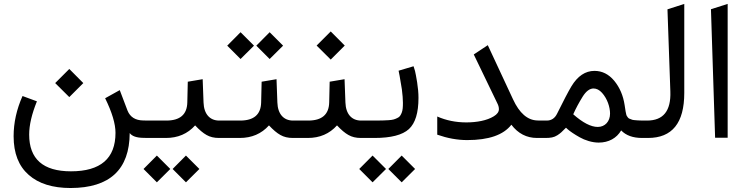

<svg xmlns="http://www.w3.org/2000/svg" viewBox="-20 -697 3763 970"><path d="M336.9 252.9C534.7 252.4 634.3 159.7 635.3 -24.9C646.5 -9.3 669.4 -1 704.1 -0.5L729.5 0C735.4 0 738.3 -12.2 738.3 -36.1V-52.7C738.3 -76.2 735.4 -87.9 729.5 -87.9L703.6 -88.4C664.1 -88.9 637.7 -105.5 624.5 -137.7L585 -241.7L511.2 -200.7C545.9 -129.9 563.5 -71.8 563.5 -25.9C563.5 103.5 488.3 168.5 338.4 168.5C197.8 168.5 127.4 106.4 127.4 -17.1C127.4 -65.4 140.6 -121.1 166.5 -185.1L93.8 -211.9C64 -145 48.8 -77.1 48.8 -8.8C48.8 77.1 74.2 142.1 125 186.5C175.3 231 246.1 252.9 336.9 252.9ZM258.8 -277.3 330.1 -206.5 400.9 -277.3 330.1 -348.6Z M852.1 156.7 919.4 224.1 987.3 156.7 919.4 88.9ZM705.1 156.7 772.5 224.1 840.3 156.7 772.5 88.9ZM1102.1 0C1107.9 0 1110.8 -12.2 1110.8 -36.1V-52.7C1110.8 -76.2 1107.9 -87.9 1102.1 -87.9H1087.4C1040.5 -87.9 1010.3 -120.1 1008.3 -179.2L1003.9 -296.9L928.7 -284.2L926.3 -179.2C924.8 -118.2 889.2 -87.9 820.3 -87.9H723.1C709 -87.9 705.6 -78.1 705.6 -52.7V-36.1C705.6 -10.7 709.5 0 723.1 0H818.4C878.4 0 927.7 -21 965.8 -63.5C986.8 -41 1005.9 -24.9 1023.4 -15.1C1041 -4.9 1062 0 1085.9 0Z M1475.1 0C1481 0 1483.9 -12.2 1483.9 -36.1V-52.7C1483.9 -76.2 1481 -87.9 1475.1 -87.9H1460.4C1413.6 -87.9 1383.3 -120.1 1381.3 -179.2L1377 -296.9L1301.8 -284.2L1299.3 -179.2C1297.9 -118.2 1262.2 -87.9 1193.4 -87.9H1096.2C1082 -87.9 1078.6 -78.1 1078.6 -52.7V-36.1C1078.6 -10.7 1082.5 0 1096.2 0H1191.4C1251.5 0 1300.8 -21 1338.9 -63.5C1359.9 -41 1378.9 -24.9 1396.5 -15.1C1414.1 -4.9 1435.1 0 1459 0ZM1274.9 -466.3 1342.3 -398.9 1410.2 -466.3 1342.3 -534.2ZM1127.9 -466.3 1195.3 -398.9 1263.2 -466.3 1195.3 -534.2Z M1818.8 0C1824.7 0 1827.6 -12.2 1827.6 -36.1V-52.7C1827.6 -76.2 1824.7 -87.9 1818.8 -87.9H1804.2C1757.3 -87.9 1727.1 -120.1 1725.1 -179.2L1720.7 -296.9L1645.5 -284.2L1643.1 -179.2C1641.6 -118.2 1606 -87.9 1537.1 -87.9H1469.2C1455.1 -87.9 1451.7 -78.1 1451.7 -52.7V-36.1C1451.7 -10.7 1455.6 0 1469.2 0H1535.2C1595.2 0 1644.5 -21 1682.6 -63.5C1703.6 -41 1722.7 -24.9 1740.2 -15.1C1757.8 -4.9 1778.8 0 1802.7 0ZM1579.6 -466.8 1650.9 -396 1721.7 -466.8 1650.9 -538.1Z M1872.1 0C1955.6 0 2013.2 -15.1 2045.9 -44.9C2078.1 -74.7 2094.2 -127 2094.2 -202.6C2094.2 -227.1 2091.8 -253.4 2087.4 -281.2C2083 -309.1 2079.1 -328.1 2076.7 -338.4C2073.7 -348.6 2071.3 -356.4 2069.3 -362.3L1993.7 -339.8L1999 -313C2002.4 -294.9 2006.3 -272.5 2010.3 -245.6C2013.7 -218.8 2015.6 -195.8 2015.6 -177.7C2015.6 -155.8 2014.6 -140.1 2009.3 -127C2003.4 -113.8 2000 -106.4 1986.8 -100.6C1973.6 -94.2 1965.3 -91.3 1943.4 -89.8C1932.1 -88.9 1922.4 -88.4 1913.1 -88.4C1903.8 -87.9 1890.6 -87.9 1874 -87.9H1814C1798.8 -87.9 1795.4 -78.1 1795.4 -52.7V-36.1C1795.4 -10.7 1799.3 0 1814.9 0ZM1941.9 156.7 2009.3 224.1 2077.1 156.7 2009.3 88.9ZM1794.9 156.7 1862.3 224.1 1930.2 156.7 1862.3 88.9Z M2694.3 -88.4C2645 -89.8 2604 -125.5 2571.8 -195.3L2444.3 -468.8L2373.5 -421.9L2492.7 -174.8C2498 -164.6 2500.5 -154.8 2500.5 -145.5C2500.5 -131.8 2491.7 -119.6 2474.6 -109.4C2439.9 -87.9 2388.2 -78.6 2335.9 -78.6C2283.7 -78.6 2234.4 -88.4 2189 -108.4V-16.6C2240.7 1.5 2291 10.7 2340.3 10.7C2449.2 10.7 2523.4 -15.1 2563.5 -66.9C2597.2 -22.5 2640.6 0 2692.9 0H2708C2713.9 0 2716.8 -12.2 2716.8 -36.1V-52.7C2716.8 -76.2 2713.9 -87.9 2708 -87.9Z M3000 -55.7C2965.3 -55.7 2924.3 -77.1 2876 -119.6C2889.2 -149.4 2905.3 -179.2 2923.8 -209C2940.9 -236.3 2959.5 -250 2978.5 -250C2993.7 -250 3008.3 -242.7 3021.5 -228C3048.3 -198.2 3062 -156.2 3062 -123C3062 -83.5 3036.6 -55.7 3000 -55.7ZM3135.7 -166C3128.4 -214.4 3110.8 -255.4 3083 -289.1C3055.2 -322.3 3022 -338.9 2983.4 -338.9C2937 -338.9 2898.4 -313 2866.7 -260.7C2850.1 -232.9 2826.2 -186.5 2794.4 -122.6C2783.2 -99.6 2765.6 -87.9 2742.2 -87.9H2702.6C2687.5 -87.9 2684.1 -78.1 2684.1 -52.7V-36.1C2684.1 -10.3 2687.5 0 2702.6 0H2734.4C2761.2 0 2778.3 -2.4 2795.9 -13.7C2804.2 -19 2811 -24.4 2815.9 -28.8C2820.8 -33.2 2828.6 -41 2839.4 -51.8L2848.1 -43.9C2859.4 -33.7 2882.3 -18.1 2908.7 -3.4C2935.1 11.7 2971.7 23.4 3004.4 23.4C3055.2 23.4 3095.2 1 3118.2 -38.1C3142.6 -12.7 3177.7 0 3224.1 0H3233.9C3239.7 0 3242.7 -12.2 3242.7 -36.1V-52.7C3242.7 -76.2 3239.7 -87.9 3233.9 -87.9H3225.6C3208 -87.9 3194.8 -89.4 3183.6 -90.3C3178.2 -90.8 3173.3 -91.8 3169.4 -93.8C3161.1 -97.2 3155.8 -97.7 3151.4 -104.5C3147 -111.3 3145 -111.8 3143.1 -122.6C3141.6 -127.9 3141.1 -131.8 3140.6 -134.3C3139.6 -139.6 3137.2 -158.2 3135.7 -166Z M3228.5 -87.9C3212.9 -87.9 3205.1 -76.2 3205.1 -52.7V-36.1C3205.1 -12.2 3212.9 0 3228.5 0H3253.4C3376 0 3437 -75.7 3437 -227.5V-677.2L3352.1 -649.9L3366.7 -234.4C3370.1 -136.7 3331.1 -87.9 3249 -87.9Z M3592.8 -1H3656.2V-677.2L3571.8 -650.4Z"/></svg>

Font: Samim
Style: Regular
Weight: 400
Foundry: DejaVu fonts team - Redesigned by Saber Rastikerdar
Version: Version 4.0.5